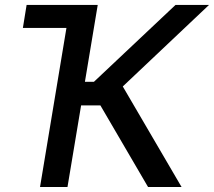

<svg xmlns="http://www.w3.org/2000/svg" viewBox="-20 -747 855 767"><path d="M71.4 -635.3 86.3 -727.3H370.4L319.2 -420.1H355.1L681.1 -727.3H815L470.5 -401.6L705.3 0H571.4L381 -326H304L249.6 0H139.9L245.4 -635.3Z"/></svg>

Font: Inter P Medium
Style: Italic
Weight: 500
Italic angle: 9.39999°
Designer: Rasmus Andersson
Foundry: rsms
Version: Version 3.018;git-588b23468